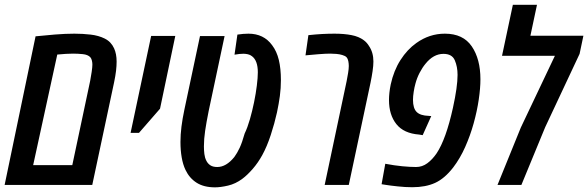

<svg xmlns="http://www.w3.org/2000/svg" viewBox="-23 -782 2488 812"><path d="M-3.4 0 127.4 -628.4Q164.6 -632.3 209.2 -636Q253.9 -639.6 291.5 -639.6Q326.7 -639.6 360.4 -635.7Q394 -631.8 420.4 -618.7Q446.8 -605.5 459.5 -577.6Q470.2 -554.2 470.2 -521.5Q470.2 -503.9 467.8 -482.7Q465.3 -461.4 459.5 -433.6L367.2 0ZM117.2 -83.5H282.7L358.4 -440.4Q361.8 -457.5 364.7 -477.8Q367.7 -498 367.7 -508.8Q367.7 -517.1 365.7 -525.6Q363.8 -534.2 358.9 -540Q348.6 -550.8 327.6 -553Q306.6 -555.2 286.1 -555.2Q270.5 -555.2 255.6 -554.2Q240.7 -553.2 219.2 -551.3Z M529.3 -220.2 616.2 -629.9H718.3L653.8 -322.3L564.9 -220.2Z M886.2 10.3Q839.4 10.3 808.8 -9Q778.3 -28.3 761.7 -63Q750.5 -86.4 745.4 -116.5Q740.2 -146.5 740.2 -181.6Q740.2 -212.9 744.4 -246.1Q748.5 -279.3 756.8 -318.4L822.8 -629.4H926.8L859.4 -312Q849.6 -263.2 844.5 -228.5Q839.4 -193.8 839.4 -163.1Q839.4 -146.5 841.3 -130.6Q843.3 -114.7 849.6 -102.5Q855.5 -90.3 866.5 -83Q877.4 -75.7 896 -75.7Q933.6 -75.7 967.8 -117.7Q980 -134.3 990.5 -156.7Q1001 -179.2 1011.7 -217.3Q1023.9 -242.7 1033.9 -277.6Q1043.9 -312.5 1051.5 -349.6Q1059.1 -386.7 1063.2 -420.2Q1067.4 -453.6 1067.4 -476.1Q1067.4 -525.9 1042.5 -544.4Q1035.2 -550.3 1025.4 -552.5Q1015.6 -554.7 1006.3 -554.7Q991.2 -554.7 968.8 -550.8L981 -635.7Q1006.3 -639.6 1027.8 -639.6Q1092.3 -639.6 1127.9 -590.8Q1147.5 -564.9 1156.2 -528.6Q1165 -492.2 1165 -443.4Q1165 -408.7 1160.6 -376Q1156.2 -343.3 1148.4 -306.6Q1138.2 -260.3 1122.1 -211.2Q1106 -162.1 1086.4 -126.5Q1068.8 -94.2 1045.7 -67.6Q1022.5 -41 1002 -25.9Q973.1 -4.4 941.4 2.9Q909.7 10.3 886.2 10.3Z M1350.1 0 1442.9 -438.5Q1446.3 -455.6 1449.2 -473.4Q1452.1 -491.2 1452.1 -502.9Q1452.1 -513.2 1450 -523.7Q1447.8 -534.2 1442.9 -539.6Q1437 -545.9 1424.8 -549.3Q1414.1 -552.7 1399.7 -554Q1385.3 -555.2 1373.5 -555.2Q1355 -555.2 1323.2 -552.7Q1291.5 -550.3 1269 -547.9L1281.2 -633.3Q1312.5 -636.7 1339.6 -638.2Q1366.7 -639.6 1391.6 -639.6Q1432.1 -639.6 1463.6 -633.5Q1495.1 -627.4 1515.6 -611.8Q1528.8 -602.1 1537.6 -587.4Q1556.2 -560.1 1556.2 -522Q1556.2 -504.4 1552.7 -481Q1549.3 -457.5 1543.9 -431.6L1452.1 0Z M1720.7 9.8Q1691.4 9.8 1659.2 6.3Q1627 2.9 1609.4 0L1590.8 -2.9L1606.4 -89.4Q1645.5 -82 1678.2 -78.9Q1710.9 -75.7 1736.8 -75.7Q1762.7 -75.7 1784.2 -91.6Q1805.7 -107.4 1823.7 -133.8Q1863.3 -193.4 1892.6 -326.2Q1912.1 -415 1912.1 -465.3Q1912.1 -500 1900.4 -527.1Q1888.7 -554.2 1852.5 -554.2Q1810.1 -554.2 1776.4 -512.2Q1762.7 -495.6 1751.5 -473.9Q1740.2 -452.1 1733.9 -428.2Q1729.5 -412.6 1726.6 -393.6Q1723.6 -374.5 1723.6 -359.9Q1723.6 -323.7 1739.3 -308.3Q1754.9 -293 1790 -292L1800.8 -291L1764.6 -210.4L1749.5 -212.9Q1684.6 -217.8 1653.3 -257.1Q1622.1 -296.4 1622.1 -358.9Q1622.1 -373 1623.8 -389.4Q1625.5 -405.8 1629.4 -424.8Q1642.1 -483.4 1670.7 -528.1Q1699.2 -572.8 1737.8 -600.1Q1793 -639.6 1858.4 -639.6Q1935.5 -639.6 1972.2 -585.9Q2008.8 -532.2 2008.8 -446.8Q2008.8 -409.2 2001.7 -360.8Q1994.6 -312.5 1980.2 -260.5Q1965.8 -208.5 1944.1 -159.9Q1922.4 -111.3 1893.6 -73.7Q1857.4 -26.9 1817.1 -8.5Q1776.9 9.8 1720.7 9.8Z M2081.1 0 2179.7 -242.7 2323.7 -545.9H2100.1L2146 -761.7H2248L2220.2 -630.9H2444.3L2428.2 -554.2L2282.7 -244.1L2182.1 0Z"/></svg>

Font: Open Sans Condensed SemiBold
Style: Italic
Weight: 600
Width: 3
Italic angle: -12°
Designer: Monotype Design Team
Foundry: Monotype Imaging Inc.
Version: Version 3.000; ttfautohint (v1.8.4)